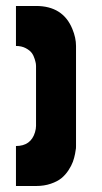

<svg xmlns="http://www.w3.org/2000/svg" viewBox="-20 -620 340 640"><path d="M33.2 -600.1H100.1Q189.9 -600.1 221.2 -523.4Q233.4 -494.1 233.4 -466.8V-133.3Q233.4 -130.4 233.2 -125.7Q232.9 -121.1 230.2 -107.2Q227.5 -93.3 222.9 -80.6Q218.3 -67.9 208.3 -52.5Q198.2 -37.1 184.8 -26.1Q171.4 -15.1 149.4 -7.6Q127.4 0 100.1 0H33.2V-133.3Q83 -133.3 96.7 -179.2Q100.1 -190.9 100.1 -200.2V-399.9Q100.1 -402.8 99.6 -407.2Q99.1 -411.6 95.7 -423.1Q92.3 -434.6 85.9 -443.4Q79.6 -452.1 65.7 -459.5Q51.8 -466.8 33.2 -466.8Z"/></svg>

Font: Malkor
Style: Bold
Weight: 700
Version: Version 1.3